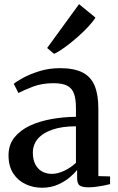

<svg xmlns="http://www.w3.org/2000/svg" viewBox="-20 -870 554 900"><path d="M177.5 10Q135.5 10 99.8 -6.8Q64 -23.5 42 -57.2Q20 -91 20 -142Q20 -191 47.2 -225.2Q74.5 -259.5 120 -280.8Q165.5 -302 221.8 -312Q278 -322 336 -322.5V-363.5Q336 -404.5 327.2 -430Q318.5 -455.5 295.8 -467.8Q273 -480 231.5 -480Q176.5 -480 134.2 -463.8Q92 -447.5 66.5 -434L44.5 -477Q57.5 -488.5 89.5 -505.8Q121.5 -523 166 -536.8Q210.5 -550.5 261.5 -550.5Q327 -550.5 366.5 -530.5Q406 -510.5 423.5 -468.5Q441 -426.5 441 -360.5V-44.5L496 -43V-7Q485 -4 467.8 -0.5Q450.5 3 431 5.5Q411.5 8 393.5 8Q366.5 8 354 -0.2Q341.5 -8.5 341.5 -36.5V-73.5Q330.5 -59 307.5 -39.2Q284.5 -19.5 251.5 -4.8Q218.5 10 177.5 10ZM223 -55Q251 -55 281.8 -69.8Q312.5 -84.5 336 -107V-278Q270.5 -278 225.2 -262.2Q180 -246.5 157 -219Q134 -191.5 134 -155Q134 -121.5 145.8 -99.2Q157.5 -77 177.8 -66Q198 -55 223 -55ZM233 -618 201 -645 350.5 -850.5 427.5 -787.5Q415.5 -768 392 -743Q368.5 -718 339.5 -692.8Q310.5 -667.5 282.8 -647.5Q255 -627.5 234.5 -618Z"/></svg>

Font: Merriweather 60pt Medium
Style: Regular
Weight: 500
Version: Version 2.100